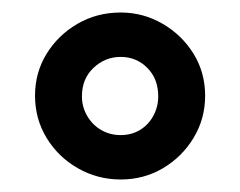

<svg xmlns="http://www.w3.org/2000/svg" viewBox="-20 -724 384 307"><path d="M173 -704Q209 -704 240 -686Q271 -668 289.5 -638Q308 -608 308 -571Q308 -534 289.5 -503.5Q271 -473 240.5 -455Q210 -437 173 -437Q136 -437 104.5 -455Q73 -473 54.5 -503.5Q36 -534 36 -571Q36 -608 54.5 -638Q73 -668 104 -686Q135 -704 173 -704ZM173 -633Q148 -633 129.5 -615.5Q111 -598 111 -570Q111 -553 119.5 -538.5Q128 -524 142 -516Q156 -508 173 -508Q190 -508 203.5 -516Q217 -524 225 -538.5Q233 -553 233 -570Q233 -598 215.5 -615.5Q198 -633 173 -633Z"/></svg>

Font: Exo 2
Style: Bold
Weight: 700
Designer: Natanael Gama
Foundry: Natanael Gama
Version: Version 2.010